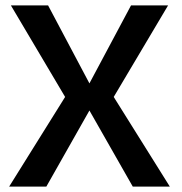

<svg xmlns="http://www.w3.org/2000/svg" viewBox="-20 -695 679 715"><path d="M14 0H152.5L313 -283.5L474.5 0H612.5L403.5 -334L606 -675H468L313 -384.5L159 -675H20.5L222.5 -334Z"/></svg>

Font: Anybody Medium
Style: Regular
Weight: 500
Designer: Tyler Finck
Foundry: Etcetera Type Company
Version: Version 1.110